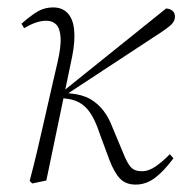

<svg xmlns="http://www.w3.org/2000/svg" viewBox="-20 -486 511 518"><path d="M60 2Q71 -39 80.5 -79.5Q90 -120 99 -160Q108 -200 117 -239Q126 -278 135 -317Q145 -360 143.5 -384.5Q142 -409 132 -419.5Q122 -430 105 -430Q91 -430 76.5 -425Q62 -420 45 -410L38 -422Q64 -445 82.5 -455.5Q101 -466 123 -466Q148 -466 162.5 -450.5Q177 -435 180 -406Q183 -377 175 -335L105 1L67 9ZM346 12Q319 12 303.5 -4.5Q288 -21 275 -55L248 -128Q233 -174 212 -195.5Q191 -217 157 -220L138 -223V-232H141L148 -238L428 -463Q437 -463 444.5 -457.5Q452 -452 452 -441Q452 -429 441.5 -419Q431 -409 395 -386L156 -229L155 -236L169 -234Q202 -231 223 -219Q244 -207 259 -187.5Q274 -168 284 -141L312 -74Q323 -46 333 -35Q343 -24 363 -24Q382 -24 402 -38.5Q422 -53 438 -70L448 -59Q422 -24 398 -6Q374 12 346 12Z"/></svg>

Font: Source Serif 4 48pt Light
Style: Italic
Weight: 300
Italic angle: -12°
Designer: Frank Grießhammer
Foundry: Adobe Systems Incorporated
Version: Version 4.004;hotconv 1.0.116;makeotfexe 2.5.65601